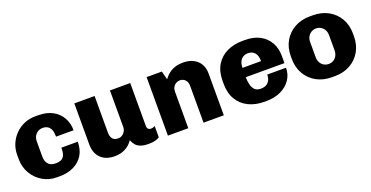

<svg xmlns="http://www.w3.org/2000/svg" viewBox="-26 -1043 3047 1575"><g transform="rotate(-20 1497.5 -255.5)"><path d="M276 10Q210 10 154.5 -22.5Q99 -55 66 -111.5Q33 -168 33 -237V-274Q33 -327 52.5 -371.5Q72 -416 106 -450Q140 -484 184.5 -502.5Q229 -521 279 -521H306Q379 -521 430.5 -493Q482 -465 509.5 -416.5Q537 -368 537 -306H384Q384 -341 375.5 -364Q367 -387 349 -399Q331 -411 304 -411Q269 -411 245.5 -386.5Q222 -362 222 -323V-189Q222 -150 243 -125.5Q264 -101 306 -101Q337 -101 356.5 -110.5Q376 -120 385 -143Q394 -166 394 -206H537Q537 -137 507 -89Q477 -41 424 -15.5Q371 10 302 10Z M784 10Q705 10 661.5 -33.5Q618 -77 618 -154V-511H795V-191Q795 -157 810.5 -137.5Q826 -118 859 -118Q878 -118 894 -128Q910 -138 919.5 -155Q929 -172 929 -192V-511H1106V-137Q1106 -117 1116 -109Q1126 -101 1137 -101Q1146 -101 1155.5 -103.5Q1165 -106 1174 -111V-13Q1161 -3 1137.5 3.5Q1114 10 1078 10Q1037 10 1009.5 0Q982 -10 966.5 -29Q951 -48 942 -72Q917 -33 876 -11.5Q835 10 784 10Z M1249 0V-511H1382L1401 -437Q1433 -480 1473.5 -500.5Q1514 -521 1570 -521Q1621 -521 1659 -501.5Q1697 -482 1717 -447Q1737 -412 1737 -365V0H1560V-322Q1560 -355 1541.5 -374Q1523 -393 1495 -393Q1477 -393 1461 -383.5Q1445 -374 1436 -357Q1427 -340 1427 -319V0Z M2088 10Q2012 10 1952 -19Q1892 -48 1858 -104.5Q1824 -161 1824 -241V-270Q1824 -350 1858 -406.5Q1892 -463 1952.5 -492Q2013 -521 2089 -521H2111Q2187 -521 2240.5 -492Q2294 -463 2322.5 -412Q2351 -361 2351 -294V-232H2013Q2013 -195 2021 -165Q2029 -135 2047 -118Q2065 -101 2098 -101Q2126 -101 2145.5 -111.5Q2165 -122 2175.5 -143Q2186 -164 2186 -192H2350Q2350 -135 2319.5 -89Q2289 -43 2233.5 -16.5Q2178 10 2102 10ZM2014 -313H2176Q2176 -364 2154 -387.5Q2132 -411 2096 -411Q2060 -411 2037 -386Q2014 -361 2014 -313Z M2677 10Q2603 10 2544.5 -22Q2486 -54 2452.5 -112Q2419 -170 2419 -246V-266Q2419 -343 2452.5 -400Q2486 -457 2544 -489Q2602 -521 2676 -521H2704Q2779 -521 2837 -489Q2895 -457 2928.5 -400Q2962 -343 2962 -266V-246Q2962 -169 2928.5 -111.5Q2895 -54 2837 -22Q2779 10 2705 10ZM2690 -101Q2714 -101 2732.5 -112Q2751 -123 2762 -143.5Q2773 -164 2773 -190V-322Q2773 -349 2762 -368.5Q2751 -388 2732.5 -399.5Q2714 -411 2690 -411Q2668 -411 2649 -399.5Q2630 -388 2619 -368.5Q2608 -349 2608 -322V-190Q2608 -164 2619 -143.5Q2630 -123 2649 -112Q2668 -101 2690 -101Z"/></g></svg>

Font: Chivo Medium ExtraBold
Style: Regular
Weight: 800
Version: Version 2.002